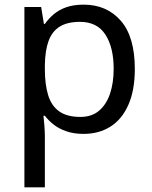

<svg xmlns="http://www.w3.org/2000/svg" viewBox="-20 -566 655 826"><path d="M340 -546Q439 -546 499.5 -477Q560 -408 560 -269Q560 -178 532.5 -115.5Q505 -53 455.5 -21.5Q406 10 339 10Q298 10 266 -1Q234 -12 211.5 -29.5Q189 -47 173 -68H167Q169 -51 171 -25Q173 1 173 20V240H85V-536H157L169 -463H173Q189 -486 211.5 -505Q234 -524 265.5 -535Q297 -546 340 -546ZM324 -472Q270 -472 237 -451.5Q204 -431 189 -390Q174 -349 173 -286V-269Q173 -203 187 -157Q201 -111 234.5 -87Q268 -63 326 -63Q375 -63 406.5 -90Q438 -117 453.5 -163.5Q469 -210 469 -270Q469 -362 433.5 -417Q398 -472 324 -472Z"/></svg>

Font: ltelugu85
Style: Book
Weight: 400
Designer: Jelle Bosma - Monotype Design Team
Foundry: Monotype Imaging Inc.
Version: Version 2.003